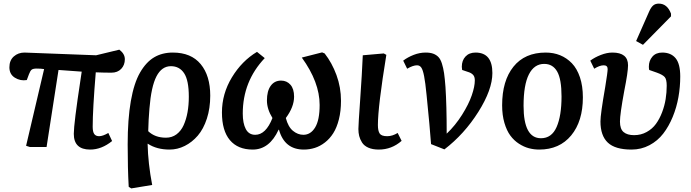

<svg xmlns="http://www.w3.org/2000/svg" viewBox="-20 -817 3840 1067"><path d="M305.2 -428.2 238.8 0H146L125 -6.8L225.1 -433.1Q206.5 -436 184.1 -436Q164.6 -436 156.5 -430.2Q148.4 -424.3 141.1 -404.8L128.9 -372.1Q92.8 -366.2 62.5 -385.3Q32.2 -404.3 32.2 -442.9Q32.2 -481.4 56.6 -503.2Q81.1 -524.9 116.2 -524.9L514.2 -509.8L643.1 -541Q673.8 -518.1 673.8 -487.8Q673.8 -455.6 653.6 -434.3Q633.3 -413.1 599.1 -413.1Q560.1 -413.1 512.2 -415Q495.1 -208 495.1 -112.8Q495.1 -84 503.9 -72Q512.7 -60.1 530.8 -60.1Q551.3 -60.1 582 -78.1L603 -33.2Q544.4 14.2 481 14.2Q390.1 14.2 390.1 -73.2Q390.1 -129.4 427.7 -376Q431.6 -404.3 434.1 -418.9Z M922.4 14.2Q851.1 14.2 801.8 -18.1H800.3Q802.7 90.8 825.7 210.9L709.5 230L695.3 221.2Q689.5 119.1 689.5 -14.2Q689.5 -154.8 707 -255.1Q724.6 -355.5 758.3 -413.8Q792 -472.2 836.7 -498.5Q881.3 -524.9 940.4 -524.9Q1042 -524.9 1095.2 -460.7Q1148.4 -396.5 1148.4 -285.2Q1148.4 -215.3 1129.6 -157.7Q1110.8 -100.1 1079.1 -63.2Q1047.4 -26.4 1006.8 -6.1Q966.3 14.2 922.4 14.2ZM929.7 -449.2Q878.9 -449.2 849.6 -392.8Q820.3 -336.4 810.5 -213.9Q805.2 -152.8 803.7 -87.9Q841.3 -51.8 902.3 -51.8Q935.5 -51.8 960.7 -70.3Q985.8 -88.9 1000.5 -121.3Q1015.1 -153.8 1022.2 -193.6Q1029.3 -233.4 1029.3 -279.8Q1029.3 -370.1 1003.4 -409.7Q977.5 -449.2 929.7 -449.2Z M1614.3 -279.8Q1614.3 -222.7 1568.4 -161.1Q1581.1 -112.3 1607.9 -90.1Q1634.8 -67.9 1666 -67.9Q1706.5 -67.9 1731.4 -108.9Q1756.3 -149.9 1756.3 -233.9Q1756.3 -360.4 1657.2 -497.1L1770 -525.9L1784.2 -520Q1824.7 -468.3 1849.9 -399.9Q1875 -331.5 1875 -256.8Q1875 -199.7 1863.3 -153.6Q1851.6 -107.4 1832 -76.7Q1812.5 -45.9 1785.6 -25.1Q1758.8 -4.4 1729.5 4.9Q1700.2 14.2 1668.5 14.2Q1561 14.2 1530.3 -96.2H1528.3Q1477.5 14.2 1384.3 14.2Q1301.8 14.2 1257.6 -38.3Q1213.4 -90.8 1213.4 -191.9Q1213.4 -295.9 1268.8 -387.2Q1324.2 -478.5 1408.2 -528.8L1451.2 -494.1Q1329.1 -365.2 1329.1 -186Q1329.1 -131.8 1345.9 -99.9Q1362.8 -67.9 1398.4 -67.9Q1457.5 -67.9 1494.1 -161.1Q1463.4 -210.9 1463.4 -258.8Q1463.4 -311 1484.4 -340.1Q1505.4 -369.1 1542 -369.1Q1573.7 -369.1 1594 -346.2Q1614.3 -323.2 1614.3 -279.8Z M2112.8 -520 2127 -512.2Q2080.1 -224.6 2080.1 -122.1Q2080.1 -90.3 2089.8 -75.2Q2099.6 -60.1 2131.8 -60.1Q2160.6 -60.1 2189.9 -78.1L2211.9 -34.2Q2156.7 14.2 2085 14.2Q2050.8 14.2 2027.1 3.7Q2003.4 -6.8 1991.9 -25.1Q1980.5 -43.5 1976.1 -61.3Q1971.7 -79.1 1971.7 -100.1Q1971.7 -123.5 1981.7 -264.9Q1991.7 -406.2 1996.1 -509.8Z M2375.5 -16.1Q2369.1 -107.4 2350.6 -289.1Q2343.8 -358.9 2336.9 -393.8Q2330.1 -428.7 2321.3 -441.4Q2312.5 -454.1 2297.4 -454.1Q2275.4 -454.1 2242.7 -435.1L2220.7 -480Q2245.6 -499 2278.8 -512Q2312 -524.9 2345.7 -524.9Q2370.6 -524.9 2387.7 -518.6Q2404.8 -512.2 2416.5 -500Q2428.2 -487.8 2435.8 -463.9Q2443.4 -439.9 2447.8 -410.4Q2452.1 -380.9 2455.6 -334Q2462.4 -231.4 2462.4 -74.2Q2510.7 -120.1 2547.9 -179.2Q2585 -238.3 2601.8 -287.4Q2618.7 -336.4 2618.7 -370.1Q2618.7 -389.2 2610.6 -399.2Q2602.5 -409.2 2587.4 -415L2548.3 -428.2Q2546.4 -439.9 2546.4 -445.8Q2546.4 -481 2566.9 -502.9Q2587.4 -524.9 2622.6 -524.9Q2716.3 -524.9 2716.3 -411.1Q2716.3 -318.8 2638.2 -195.1Q2560.1 -71.3 2449.7 13.2Z M2770.5 -231.9Q2770.5 -368.2 2833.5 -446.5Q2896.5 -524.9 3012.7 -524.9Q3056.2 -524.9 3092.8 -510Q3129.4 -495.1 3158 -465.6Q3186.5 -436 3202.9 -387.5Q3219.2 -338.9 3219.2 -275.9Q3219.2 -143.1 3154.3 -64.5Q3089.4 14.2 2976.6 14.2Q2947.3 14.2 2919.4 6.8Q2891.6 -0.5 2864 -18.3Q2836.4 -36.1 2816.2 -63.5Q2795.9 -90.8 2783.2 -134Q2770.5 -177.2 2770.5 -231.9ZM2986.3 -48.8Q3045.9 -48.8 3073.2 -111.1Q3100.6 -173.3 3100.6 -280.8Q3100.6 -377 3076.4 -419.4Q3052.2 -461.9 3004.4 -461.9Q2948.7 -461.9 2919.2 -403.6Q2889.6 -345.2 2889.6 -229Q2889.6 -48.8 2986.3 -48.8Z M3587.9 -753.9Q3597.7 -775.9 3609.6 -786.4Q3621.6 -796.9 3641.1 -796.9Q3688 -796.9 3709 -741.2V-726.1L3553.2 -567.9L3515.1 -588.9ZM3383.3 -524.9Q3470.2 -524.9 3470.2 -454.1Q3470.2 -417 3449.2 -312Q3425.3 -182.1 3425.3 -141.1Q3425.3 -100.1 3445.6 -83Q3465.8 -65.9 3503.9 -65.9Q3542 -65.9 3573.5 -83.3Q3605 -100.6 3625.2 -128.4Q3645.5 -156.2 3659.4 -192.9Q3673.3 -229.5 3679.2 -266.4Q3685.1 -303.2 3685.1 -340.8Q3685.1 -376 3674.1 -388.7Q3663.1 -401.4 3630.9 -413.1L3587.9 -428.2Q3585.9 -435.1 3585.9 -446.8Q3585.9 -479.5 3605.5 -502.2Q3625 -524.9 3660.2 -524.9Q3708.5 -524.9 3734.4 -493.7Q3760.3 -462.4 3760.3 -392.1Q3760.3 -334 3750.2 -277.1Q3740.2 -220.2 3718.5 -167.5Q3696.8 -114.7 3665.8 -74.5Q3634.8 -34.2 3589.1 -10Q3543.5 14.2 3489.3 14.2Q3398.9 14.2 3357.9 -24.4Q3316.9 -63 3316.9 -142.1Q3316.9 -182.1 3343.3 -333Q3356.9 -416.5 3356.9 -433.1Q3356.9 -454.1 3335 -454.1Q3312.5 -454.1 3282.2 -435.1L3260.3 -480Q3285.2 -498.5 3319.1 -511.7Q3353 -524.9 3383.3 -524.9Z"/></svg>

Font: Literata Book SemiBold
Style: Italic
Weight: 600
Italic angle: -3°
Designer: Latin by Veronika Burian and Jose Scaglione. Greek by Irene Vlachou. Cyrillic by Vera Evstafieva
Foundry: TypeTogether
Version: Version 1.003;PS 001.003;hotconv 1.0.88;makeotf.lib2.5.64775